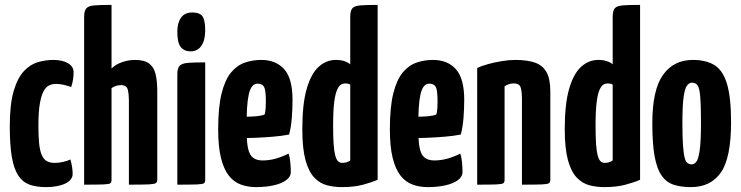

<svg xmlns="http://www.w3.org/2000/svg" viewBox="-20 -755 3029 785"><path d="M168 10Q129 10 101 0Q73 -10 55 -37Q37 -64 28.5 -112.5Q20 -161 20 -239Q20 -329 36 -383Q52 -437 78 -464.5Q104 -492 135.5 -501Q167 -510 198 -510Q235 -510 258 -496.5Q281 -483 281 -459Q281 -448 279 -432.5Q277 -417 271 -399Q259 -404 241.5 -408Q224 -412 208 -412Q195 -412 182 -406.5Q169 -401 159 -383.5Q149 -366 143 -332Q137 -298 137 -241Q137 -198 140 -168.5Q143 -139 150.5 -121.5Q158 -104 171 -96.5Q184 -89 204 -89Q220 -89 238 -93Q256 -97 268 -103Q273 -84 275 -70.5Q277 -57 277 -44Q277 -19 246.5 -4.5Q216 10 168 10Z M324 0V-686Q324 -711 333 -721Q342 -731 366 -733Q390 -735 436 -735V-475Q453 -492 479.5 -501Q506 -510 531 -510Q570 -510 589.5 -495.5Q609 -481 616 -452.5Q623 -424 623 -381V-20Q623 -10 616.5 -6Q610 -2 586 -1Q562 0 507 0V-346Q507 -369 502.5 -388Q498 -407 475 -407Q466 -407 456.5 -404.5Q447 -402 436 -395V-20Q436 -10 431.5 -6Q427 -2 403.5 -1Q380 0 324 0Z M705 0V-451Q705 -476 714.5 -486Q724 -496 748.5 -498Q773 -500 819 -500V-20Q819 -10 814.5 -6Q810 -2 786 -1Q762 0 705 0ZM759 -545Q734 -545 719.5 -562Q705 -579 705 -626Q705 -661 720 -682.5Q735 -704 766 -704Q797 -704 808 -688Q819 -672 819 -631Q819 -591 803.5 -568Q788 -545 759 -545Z M1027 10Q993 10 964.5 -0.5Q936 -11 915.5 -37Q895 -63 883.5 -109Q872 -155 872 -226Q872 -317 886 -373Q900 -429 924.5 -458.5Q949 -488 981 -499Q1013 -510 1048 -510Q1108 -510 1142 -472Q1176 -434 1176 -347Q1176 -311 1173 -272.5Q1170 -234 1162 -205Q1133 -199 1095 -196Q1057 -193 1021 -191.5Q985 -190 961.5 -190Q938 -190 938 -190L940 -279Q940 -279 954.5 -278.5Q969 -278 990 -278Q1011 -278 1031 -280Q1051 -282 1062 -287Q1065 -296 1066 -311.5Q1067 -327 1067 -339Q1067 -387 1059.5 -400Q1052 -413 1033 -413Q1020 -413 1011 -402Q1002 -391 997 -368.5Q992 -346 990 -312.5Q988 -279 988 -233Q988 -198 990.5 -172.5Q993 -147 999.5 -131Q1006 -115 1019.5 -107Q1033 -99 1054 -99Q1081 -99 1107.5 -106.5Q1134 -114 1160 -127Q1165 -112 1167 -90.5Q1169 -69 1169 -52Q1169 -32 1149.5 -18Q1130 -4 1098 3Q1066 10 1027 10Z M1378 10Q1346 10 1317 2.5Q1288 -5 1265 -29Q1242 -53 1229 -100.5Q1216 -148 1216 -227Q1216 -330 1234 -392Q1252 -454 1283 -482Q1314 -510 1353 -510Q1373 -510 1388 -505Q1403 -500 1412 -492V-686Q1412 -711 1420.5 -721Q1429 -731 1453.5 -733Q1478 -735 1524 -735V-20Q1499 -9 1463 0.5Q1427 10 1378 10ZM1379 -89Q1389 -89 1397 -91.5Q1405 -94 1412 -99V-409Q1408 -412 1402 -413Q1396 -414 1391 -414Q1384 -414 1375.5 -410Q1367 -406 1359 -389.5Q1351 -373 1346.5 -338Q1342 -303 1342 -241Q1342 -196 1344 -166.5Q1346 -137 1350.5 -120Q1355 -103 1362 -96Q1369 -89 1379 -89Z M1729 10Q1695 10 1666.5 -0.5Q1638 -11 1617.5 -37Q1597 -63 1585.5 -109Q1574 -155 1574 -226Q1574 -317 1588 -373Q1602 -429 1626.5 -458.5Q1651 -488 1683 -499Q1715 -510 1750 -510Q1810 -510 1844 -472Q1878 -434 1878 -347Q1878 -311 1875 -272.5Q1872 -234 1864 -205Q1835 -199 1797 -196Q1759 -193 1723 -191.5Q1687 -190 1663.5 -190Q1640 -190 1640 -190L1642 -279Q1642 -279 1656.5 -278.5Q1671 -278 1692 -278Q1713 -278 1733 -280Q1753 -282 1764 -287Q1767 -296 1768 -311.5Q1769 -327 1769 -339Q1769 -387 1761.5 -400Q1754 -413 1735 -413Q1722 -413 1713 -402Q1704 -391 1699 -368.5Q1694 -346 1692 -312.5Q1690 -279 1690 -233Q1690 -198 1692.5 -172.5Q1695 -147 1701.5 -131Q1708 -115 1721.5 -107Q1735 -99 1756 -99Q1783 -99 1809.5 -106.5Q1836 -114 1862 -127Q1867 -112 1869 -90.5Q1871 -69 1871 -52Q1871 -32 1851.5 -18Q1832 -4 1800 3Q1768 10 1729 10Z M1931 0V-477Q1947 -485 1974 -492.5Q2001 -500 2031 -505Q2061 -510 2086 -510Q2137 -510 2168.5 -498.5Q2200 -487 2215 -459Q2230 -431 2230 -381V-20Q2230 -10 2224.5 -6Q2219 -2 2195 -1Q2171 0 2114 0V-346Q2114 -385 2108 -399.5Q2102 -414 2081 -414Q2071 -414 2061 -411Q2051 -408 2043 -402V-20Q2043 -10 2038 -6Q2033 -2 2009.5 -1Q1986 0 1931 0Z M2451 10Q2419 10 2390 2.5Q2361 -5 2338 -29Q2315 -53 2302 -100.5Q2289 -148 2289 -227Q2289 -330 2307 -392Q2325 -454 2356 -482Q2387 -510 2426 -510Q2446 -510 2461 -505Q2476 -500 2485 -492V-686Q2485 -711 2493.5 -721Q2502 -731 2526.5 -733Q2551 -735 2597 -735V-20Q2572 -9 2536 0.5Q2500 10 2451 10ZM2452 -89Q2462 -89 2470 -91.5Q2478 -94 2485 -99V-409Q2481 -412 2475 -413Q2469 -414 2464 -414Q2457 -414 2448.5 -410Q2440 -406 2432 -389.5Q2424 -373 2419.5 -338Q2415 -303 2415 -241Q2415 -196 2417 -166.5Q2419 -137 2423.5 -120Q2428 -103 2435 -96Q2442 -89 2452 -89Z M2805 10Q2765 10 2735 0.5Q2705 -9 2685.5 -36.5Q2666 -64 2656.5 -115.5Q2647 -167 2647 -251Q2647 -387 2690.5 -448.5Q2734 -510 2813 -510Q2867 -510 2901.5 -488.5Q2936 -467 2952.5 -411.5Q2969 -356 2969 -255Q2969 -110 2927.5 -50Q2886 10 2805 10ZM2808 -83Q2818 -83 2826.5 -93Q2835 -103 2840.5 -139Q2846 -175 2846 -252Q2846 -324 2843 -359.5Q2840 -395 2832 -406Q2824 -417 2809 -417Q2798 -417 2789 -405.5Q2780 -394 2775 -358.5Q2770 -323 2770 -252Q2770 -194 2772.5 -159.5Q2775 -125 2779.5 -109Q2784 -93 2791.5 -88Q2799 -83 2808 -83Z"/></svg>

Font: Yanone Kaffeesatz ExtraLight
Style: Bold
Weight: 700
Version: Version 2.003